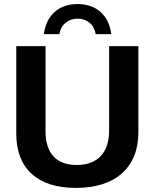

<svg xmlns="http://www.w3.org/2000/svg" viewBox="-20 -915 762 945"><path d="M353 9.8Q211.4 9.8 135.7 -59.6Q60.1 -128.9 60.1 -257.8V-688H204.1V-269Q204.1 -188 243.2 -145.5Q282.2 -103 356.9 -103Q434.6 -103 475.8 -147Q517.1 -190.9 517.1 -273.9V-688H661.1V-265.1Q661.1 -134.3 580.6 -62.3Q500 9.8 353 9.8ZM361.8 -823.2Q328.1 -823.2 303.2 -803Q278.3 -782.7 272 -747.1H195.8Q205.1 -816.9 248.8 -856Q292.5 -895 361.8 -895Q431.2 -895 474.9 -856Q518.6 -816.9 527.8 -747.1H451.2Q444.8 -783.2 420.4 -803.2Q396 -823.2 361.8 -823.2Z"/></svg>

Font: Libra Sans Modern
Style: Bold
Weight: 700
Foundry: Stefan Peev, Context Ltd
Version: Version 1.000